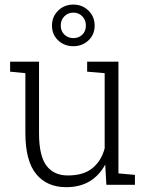

<svg xmlns="http://www.w3.org/2000/svg" viewBox="-20 -793 637 824"><path d="M264.2 10.3Q181.2 10.3 135 -46.4Q88.9 -103 88.9 -222.2V-479L23.4 -485.4V-528.3H88.9H147.5V-221.2Q147.5 -124.5 179.2 -82.3Q210.9 -40 271 -40Q338.9 -40 377 -71.5Q415 -103 429.2 -156.2V-479L354 -485.4V-528.3H429.2H488.3V-48.8L559.1 -42.5V0H436.5L431.6 -86.9Q406.7 -40.5 365 -15.1Q323.2 10.3 264.2 10.3ZM294.9 -594.7Q256.3 -594.7 229.7 -619.6Q203.1 -644.5 203.1 -683.1Q203.1 -721.7 229.7 -747.6Q256.3 -773.4 294.9 -773.4Q333 -773.4 359.6 -747.6Q386.2 -721.7 386.2 -683.1Q386.2 -644.5 359.6 -619.6Q333 -594.7 294.9 -594.7ZM294.9 -629.4Q317.9 -629.4 333.3 -644.3Q348.6 -659.2 348.6 -683.1Q348.6 -707 333.3 -722.9Q317.9 -738.8 294.9 -738.8Q271.5 -738.8 256.1 -722.9Q240.7 -707 240.7 -683.1Q240.7 -659.7 256.3 -644.5Q272 -629.4 294.9 -629.4Z"/></svg>

Font: Roboto Slab LO Light
Style: Regular
Weight: 300
Designer: Google
Version: Version 2.000